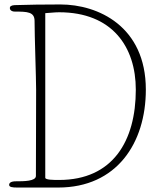

<svg xmlns="http://www.w3.org/2000/svg" viewBox="-20 -841 714 861"><path d="M45 -818C30 -817 24 -812 24 -805C24 -798 30 -789 47 -789C102 -789 135 -788 135 -747C135 -681 142 -489 142 -437C142 -245 141 -206 141 -52C141 -28 86 -28 52 -28C29 -28 21 -21 21 -12C21 -2 35 0 57 0H241C503 0 634 -199 634 -439C634 -723 420 -821 251 -821C170 -821 111 -820 45 -818ZM245 -786C484 -786 589 -630 589 -439C589 -209 486 -34 245 -34C221 -34 183 -34 183 -44V-782C203 -783 225 -786 245 -786Z"/></svg>

Font: Life Savers
Style: Regular
Weight: 400
Designer: Pablo Impallari, Rodrigo Fuenzalida, Brenda Gallo
Foundry: Pablo Impallari, Rodrigo Fuenzalida, Brenda Gallo
Version: Version 3.000